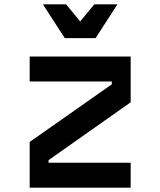

<svg xmlns="http://www.w3.org/2000/svg" viewBox="-20 -866 740 886"><path d="M117 -605H583V-394L204 -127V-115H583V0H117V-211L496 -477V-490H117ZM522 -846 421 -690H279L178 -846H285L350 -767L415 -846Z"/></svg>

Font: Martian Mono Medium
Style: Regular
Weight: 500
Monospace: yes
Designer: Roman Shamin
Foundry: Evil Martians
Version: Version 1.000; ttfautohint (v1.8.4.7-5d5b)